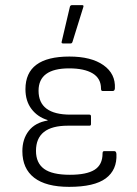

<svg xmlns="http://www.w3.org/2000/svg" viewBox="-20 -715 534 747"><path d="M249 12Q159 12 113 -23.5Q67 -59 67 -127Q67 -174 92 -206Q117 -238 165 -246V-248Q126 -260 102.5 -291Q79 -322 79 -368Q79 -495 250 -495Q335 -495 382.5 -461.5Q430 -428 427 -371Q426 -361 419 -361H379Q373 -361 373 -370Q373 -410 340.5 -429.5Q308 -449 249 -449Q130 -449 130 -362Q130 -269 254 -269H328Q334 -269 334 -262V-232Q334 -226 328 -226H244Q120 -226 120 -128Q120 -81 151.5 -58Q183 -35 252 -35Q317 -35 348 -54.5Q379 -74 379 -118Q379 -127 385 -127H425Q432 -127 433 -116Q436 -54 391.5 -21Q347 12 249 12ZM225 -546Q218 -546 220 -553L252 -689Q254 -695 260 -695H300Q307 -695 304 -687L262 -552Q260 -546 255 -546Z"/></svg>

Font: Sofia Sans Light
Style: Regular
Weight: 300
Designer: Botio Nikoltchev, Ani Petrova
Foundry: lettersoup
Version: Version 4.100; ttfautohint (v1.8.3)